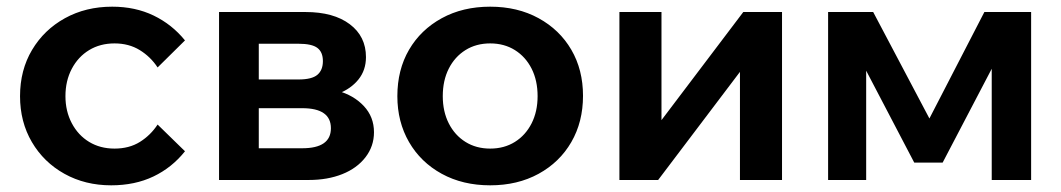

<svg xmlns="http://www.w3.org/2000/svg" viewBox="-20 -539 3177 575"><path d="M452 -166 534 -86Q495 -37 439.5 -10.5Q384 16 313 16Q235 16 173 -18.5Q111 -53 75.5 -113.5Q40 -174 40 -251Q40 -329 76 -389.5Q112 -450 174.5 -484.5Q237 -519 316 -519Q385 -519 440 -492.5Q495 -466 534 -418L452 -337Q431 -369 398.5 -389Q366 -409 323 -409Q280 -409 247 -389Q214 -369 195 -333Q176 -297 176 -251Q176 -206 195 -170Q214 -134 247 -114Q280 -94 323 -94Q367 -94 399 -114Q431 -134 452 -166Z M636 0V-503H895Q979 -503 1027.5 -466.5Q1076 -430 1076 -368Q1076 -329 1053.5 -301Q1031 -273 992 -258L991 -267Q1039 -254 1069.5 -221.5Q1100 -189 1100 -143Q1100 -101 1074.5 -68Q1049 -35 1005 -17.5Q961 0 905 0ZM755 -34 690 -95H885Q928 -95 949.5 -110Q971 -125 971 -155Q971 -185 949.5 -200Q928 -215 885 -215H701V-301H874Q914 -301 930.5 -315Q947 -329 947 -356Q947 -383 930.5 -395.5Q914 -408 874 -408H685L755 -472Z M1448 16Q1366 16 1303 -18.5Q1240 -53 1205 -113.5Q1170 -174 1170 -251Q1170 -330 1205 -390Q1240 -450 1303 -484.5Q1366 -519 1448 -519Q1530 -519 1593 -484.5Q1656 -450 1691 -390Q1726 -330 1726 -252Q1726 -174 1691 -113.5Q1656 -53 1593 -18.5Q1530 16 1448 16ZM1448 -94Q1490 -94 1522 -114Q1554 -134 1572 -169.5Q1590 -205 1590 -251Q1590 -298 1572 -333.5Q1554 -369 1522 -389Q1490 -409 1448 -409Q1406 -409 1374 -389Q1342 -369 1324 -333.5Q1306 -298 1306 -251Q1306 -205 1324 -169.5Q1342 -134 1374 -114Q1406 -94 1448 -94Z M1835 0V-503H1961V-168L1954 -170L2206 -503H2322V0H2196V-335L2203 -333L1951 0Z M2460 0V-503H2595L2773 -166H2754L2928 -503H3068V0H2950V-459L2996 -421L2803 -52H2718L2525 -421L2574 -454V0Z"/></svg>

Font: Wix Madefor Display
Style: Bold
Weight: 700
Designer: Dalton Maag Ltd
Foundry: Dalton Maag Ltd
Version: Version 3.100